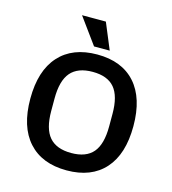

<svg xmlns="http://www.w3.org/2000/svg" viewBox="-107 -789 796 887"><g transform="rotate(15 291.5 -345.5)"><path d="M45 -267Q45 -401 109.5 -472.5Q174 -544 292 -544Q410 -544 474 -472.5Q538 -401 538 -267Q538 -133 474 -61.5Q410 10 292 10Q174 10 109.5 -61.5Q45 -133 45 -267ZM292 -73Q363 -73 396.5 -112.5Q430 -152 430 -237V-297Q430 -382 396.5 -421.5Q363 -461 292 -461Q221 -461 187 -421.5Q153 -382 153 -297V-237Q153 -152 187 -112.5Q221 -73 292 -73ZM176 -701H290L342 -576H267Z"/></g></svg>

Font: Mozilla Headline BETA
Style: Regular
Weight: 400
Designer: Studio DRAMA
Foundry: Studio DRAMA
Version: Version 0.100